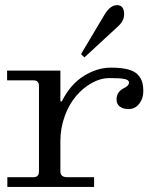

<svg xmlns="http://www.w3.org/2000/svg" viewBox="-20 -733 606 753"><path d="M439 -712.9Q466.8 -712.9 466.8 -676.8Q466.8 -649.4 439 -626L311 -507.8L297.9 -521L390.1 -675.8Q412.6 -712.9 439 -712.9ZM8.8 0V-38.1H110.8Q132.8 -38.1 132.8 -60.1V-396Q132.8 -418 110.8 -418H7.8V-456.1H216.8V-335.9L222.2 -335Q255.9 -402.3 308.6 -435.1Q361.3 -467.8 415 -467.8Q455.1 -467.8 481.4 -460.9Q507.8 -454.1 520.5 -440.2Q533.2 -426.3 537.6 -411.1Q542 -396 542 -374Q542 -346.7 525.9 -325.9Q509.8 -305.2 483.9 -305.2Q463.4 -305.2 450.2 -314.9Q437 -324.7 437 -342.8Q437 -371.6 463.9 -386.2Q485.8 -396 485.8 -409.2Q485.8 -419.9 468.3 -423.3Q450.7 -426.8 408.2 -426.8Q375 -426.8 340.8 -408Q306.6 -389.2 279.1 -357.2Q251.5 -325.2 234.1 -278.1Q216.8 -231 216.8 -179.2V-60.1Q216.8 -38.1 244.1 -38.1H349.1V0Z"/></svg>

Font: New Heterodox Mono
Style: Book
Weight: 400
Designer: Hao Chi Kiang <hello@hckiang.com>, Alexey Kryukov <alexios@thessalonica.org.ru>
Version: Version 0.0.3